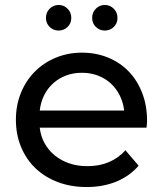

<svg xmlns="http://www.w3.org/2000/svg" viewBox="-20 -747 668 773"><path d="M570 -233H140Q144 -198 160 -169.5Q176 -141 201.5 -120.5Q227 -100 260 -89Q293 -78 332 -78Q427 -78 485 -142L538 -80Q502 -38 448.5 -16Q395 6 329 6Q265 6 212.5 -14Q160 -34 122.5 -70Q85 -106 64.5 -156Q44 -206 44 -265Q44 -323 64 -372.5Q84 -422 119.5 -458Q155 -494 204 -514.5Q253 -535 310 -535Q367 -535 415.5 -515Q464 -495 498.5 -459Q533 -423 552.5 -372.5Q572 -322 572 -262Q572 -257 571.5 -249.5Q571 -242 570 -233ZM140 -302H480Q476 -335 462 -363Q448 -391 425.5 -411.5Q403 -432 373.5 -443Q344 -454 310 -454Q275 -454 246 -443Q217 -432 194.5 -412Q172 -392 158 -364Q144 -336 140 -302ZM165 -675Q165 -697 180 -712Q195 -727 216 -727Q237 -727 252 -712Q267 -697 267 -675Q267 -653 252 -638.5Q237 -624 216 -624Q195 -624 180 -638.5Q165 -653 165 -675ZM351 -675Q351 -697 366 -712Q381 -727 402 -727Q423 -727 438 -712Q453 -697 453 -675Q453 -653 438 -638.5Q423 -624 402 -624Q381 -624 366 -638.5Q351 -653 351 -675Z"/></svg>

Font: CMG Sans Medium
Style: Regular
Weight: 500
Designer: Julieta Ulanovsky
Foundry: Julieta Ulanovsky
Version: Version 7.200